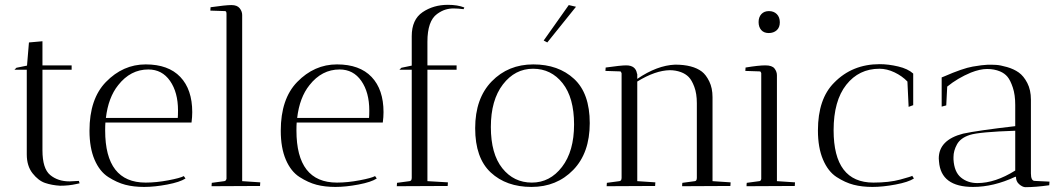

<svg xmlns="http://www.w3.org/2000/svg" viewBox="-20 -771 4411 796"><path d="M268 -19 307 -21 310 -11Q309 -11 296 -8Q266 -1 229 -1Q195 -3 167 -12.5Q139 -22 115 -52.5Q91 -83 91 -131V-482H40L48 -490L92 -499L100 -595L156 -600V-500H277V-482H156V-148Q156 -72 188 -45.5Q220 -19 268 -19Z M416 -230Q416 -14 584 -14Q628 -14 678 -23.5Q728 -33 742 -41L749 -31Q726 -16 673.5 -6Q621 4 577.5 4Q534 4 499.5 -5Q465 -14 429 -37Q393 -60 372 -109Q351 -158 351 -229Q351 -361 419 -431Q490 -504 584 -504Q678 -504 727.5 -452Q777 -400 777 -306Q777 -286 774 -263H417Q416 -252 416 -230ZM718 -313Q718 -388 685 -435.5Q652 -483 595 -483Q521 -483 470 -418Q429 -367 419 -282H717Q718 -293 718 -313Z M857 1 858 -13 910 -20Q917 -21 919 -30V-714Q919 -725 913 -725L852 -727L853 -741Q916 -750 939.5 -750Q963 -750 973.5 -737Q984 -724 984 -709V-20L1059 -15Q1059 -14 1058 0Z M1209 -230Q1209 -14 1377 -14Q1421 -14 1471 -23.5Q1521 -33 1535 -41L1542 -31Q1519 -16 1466.5 -6Q1414 4 1370.5 4Q1327 4 1292.5 -5Q1258 -14 1222 -37Q1186 -60 1165 -109Q1144 -158 1144 -229Q1144 -361 1212 -431Q1283 -504 1377 -504Q1471 -504 1520.5 -452Q1570 -400 1570 -306Q1570 -286 1567 -263H1210Q1209 -252 1209 -230ZM1511 -313Q1511 -388 1478 -435.5Q1445 -483 1388 -483Q1314 -483 1263 -418Q1222 -367 1212 -282H1510Q1511 -293 1511 -313Z M1625 1 1626 -13 1678 -20Q1687 -21 1687 -34V-482H1636L1644 -490L1687 -499V-621Q1687 -690 1732 -720.5Q1777 -751 1837 -751Q1877 -751 1905 -740L1902 -733Q1878 -736 1860.5 -736Q1843 -736 1826.5 -731Q1810 -726 1792 -713Q1752 -684 1752 -598V-500H1873V-482H1752V-20L1837 -15Q1837 -14 1836 0Z M2183.5 4Q2079 4 2014.5 -56Q1950 -116 1950 -239.5Q1950 -363 2018.5 -433.5Q2087 -504 2191 -504Q2295 -504 2360 -444Q2425 -384 2425 -260.5Q2425 -137 2356.5 -66.5Q2288 4 2183.5 4ZM2190 -486Q2115 -486 2065 -421Q2015 -356 2015 -244.5Q2015 -133 2062.5 -73.5Q2110 -14 2185 -14Q2260 -14 2310 -79Q2360 -144 2360 -255Q2360 -366 2312.5 -426Q2265 -486 2190 -486ZM2338 -750 2368 -743 2249 -595 2234 -603Z M2495 1 2496 -13 2548 -20Q2557 -21 2557 -34V-467Q2555 -475 2551 -475L2490 -477L2491 -491Q2554 -500 2576 -500Q2616 -500 2621 -465H2622V-444Q2704 -500 2779 -503Q2852 -503 2890 -474Q2907 -461 2920.5 -433.5Q2934 -406 2934 -368V-20L3009 -15Q3009 -14 3008 0L2808 1Q2808 -8 2809 -13L2861 -20Q2869 -21 2869 -34V-343Q2869 -383 2858.5 -411Q2848 -439 2835 -452Q2822 -465 2803 -472Q2781 -480 2757 -480Q2697 -479 2622 -433V-20L2697 -15Q2697 -14 2696 0Z M3201 -459V-20L3276 -15Q3276 -14 3275 0L3075 1Q3075 -8 3076 -13L3128 -20Q3134 -20 3136 -29V-468Q3134 -475 3130 -475L3070 -477L3071 -491Q3125 -500 3153 -500Q3181 -500 3191 -487Q3201 -474 3201 -459ZM3167 -634Q3147 -634 3136 -646.5Q3125 -659 3125 -679.5Q3125 -700 3136.5 -712.5Q3148 -725 3168 -725Q3188 -725 3200.5 -712.5Q3213 -700 3213 -678.5Q3213 -657 3200 -645.5Q3187 -634 3167 -634Z M3626 -486Q3541 -486 3488.5 -419.5Q3436 -353 3436 -231Q3436 -14 3601 -14Q3666 -14 3712 -26.5Q3758 -39 3762 -42L3769 -31Q3746 -16 3693 -6Q3640 4 3597 4Q3554 4 3519 -5Q3484 -14 3448.5 -37Q3413 -60 3392 -109.5Q3371 -159 3371 -230Q3371 -361 3438 -428Q3513 -505 3627 -505Q3663 -505 3703.5 -495.5Q3744 -486 3766 -466V-335L3747 -328L3742 -433Q3720 -456 3688.5 -471Q3657 -486 3626 -486Z M4192 -38H4189Q4099 4 4014 4Q3881 4 3873 -101Q3872 -108 3872 -114Q3872 -191 3973 -217Q4033 -230 4189 -248V-336Q4189 -378 4179 -408Q4169 -438 4157 -452.5Q4145 -467 4126 -475Q4102 -485 4072.5 -485Q4043 -485 4005 -470Q3950 -447 3907 -412L3903 -334L3884 -329V-450L3894 -454Q3972 -488 4013 -495Q4054 -502 4073 -502.5Q4092 -503 4109.5 -502Q4127 -501 4155 -493Q4183 -485 4203.5 -470.5Q4224 -456 4239 -427Q4254 -398 4254 -358V-52Q4254 -21 4270 -21L4331 -18L4330 -3Q4274 5 4230 5Q4218 4 4205 -7.5Q4192 -19 4192 -38ZM4032 -12Q4106 -12 4189 -64V-229Q4039 -224 4000.5 -211.5Q3962 -199 3947.5 -172.5Q3933 -146 3933 -120Q3933 -115 3933 -110Q3936 -58 3964 -35Q3992 -12 4032 -12Z"/></svg>

Font: Antic Didone
Style: Regular
Weight: 400
Designer: Santiago Orozco
Foundry: Santiago Orozco
Version: Version 2.000